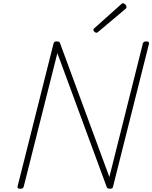

<svg xmlns="http://www.w3.org/2000/svg" viewBox="-20 -1144 934 1178"><path d="M104 14Q84 14 88 -1L308 -875Q310 -883 314 -886.5Q318 -890 327 -890Q336 -890 341 -888Q346 -886 348 -880L651 -58L856 -875Q858 -883 862.5 -886.5Q867 -890 878 -890Q897 -890 894 -875L674 -1Q673 7 668.5 10.5Q664 14 655 14Q646 14 641.5 11.5Q637 9 635 4L332 -818L126 -1Q124 7 120 10.5Q116 14 104 14ZM572 -943Q566 -943 559.5 -949Q553 -955 553 -960Q553 -962 553.5 -964.5Q554 -967 558 -970L721 -1116Q726 -1119 728 -1121.5Q730 -1124 734 -1124Q739 -1124 744 -1120.5Q749 -1117 752.5 -1111.5Q756 -1106 756 -1101Q756 -1099 755.5 -1096.5Q755 -1094 752 -1091L583 -949Q579 -946 577 -944.5Q575 -943 572 -943Z"/></svg>

Font: Playwrite IS Thin
Style: Regular
Weight: 250
Designer: Veronika Burian, José Scaglione
Foundry: TypeTogether
Version: Version 1.002